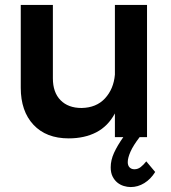

<svg xmlns="http://www.w3.org/2000/svg" viewBox="-20 -555 690 777"><path d="M545 0Q519 34 508 59Q497 84 497 101Q497 115 504.5 122.5Q512 130 524 130Q538 130 549.5 121Q561 112 572 98L608 141Q590 170 564 186Q538 202 509 202Q495 202 480.5 197.5Q466 193 454.5 183.5Q443 174 435.5 159Q428 144 428 122Q428 93 441.5 63.5Q455 34 479 0H445V-96Q417 -44 369.5 -19.5Q322 5 258 5Q167 5 115.5 -50Q64 -105 64 -200V-535H194V-238Q194 -181 225 -149.5Q256 -118 310 -118Q370 -119 405 -157Q440 -195 445 -253V-535H575V0H545Z"/></svg>

Font: QuotatisMedium
Style: Regular
Weight: 500
Designer: Julieta Ulanovsky
Foundry: Quotatis-Medium
Version: Version 4.000;PS 004.000;hotconv 1.0.88;makeotf.lib2.5.64775